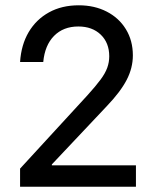

<svg xmlns="http://www.w3.org/2000/svg" viewBox="-20 -705 590 725"><path d="M55.8 0V-68.3L310 -345Q341.7 -380 359.6 -404.2Q377.5 -428.3 385 -449.2Q392.5 -470 392.5 -492.5Q392.5 -543.3 360.4 -574.2Q328.3 -605 275.8 -605Q219.2 -605 184.2 -569.6Q149.2 -534.2 143.3 -470.8H55.8Q60 -535.8 88.3 -583.8Q116.7 -631.7 165 -658.3Q213.3 -685 277.5 -685Q336.7 -685 382.9 -661.2Q429.2 -637.5 455.4 -594.6Q481.7 -551.7 481.7 -495.8Q481.7 -448.3 458.3 -403.3Q435 -358.3 383.3 -304.2L175.8 -84.2V-80.8H493.3V0Z"/></svg>

Font: Funnel Sans
Style: Regular
Weight: 400
Designer: NORD ID, Kristian Moeller
Foundry: Dicotype
Version: Version 1.000